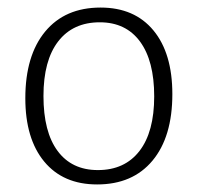

<svg xmlns="http://www.w3.org/2000/svg" viewBox="-20 -482 523 508"><path d="M246 -462Q336 -462 386 -401.5Q436 -341 436 -233Q436 -120 383.5 -57Q331 6 237 6Q147 6 97 -54.5Q47 -115 47 -222Q47 -335 99.5 -398.5Q152 -462 246 -462ZM244 -423Q173 -423 134 -372.5Q95 -322 95 -228Q95 -133 132.5 -82.5Q170 -32 239 -32Q310 -32 349 -82.5Q388 -133 388 -227Q388 -321 350.5 -372Q313 -423 244 -423Z"/></svg>

Font: Alegreya Sans SC Light
Style: Regular
Weight: 300
Designer: Juan Pablo del Peral
Foundry: Huerta Tipografica
Version: Version 2.007